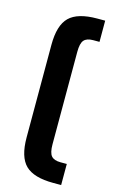

<svg xmlns="http://www.w3.org/2000/svg" viewBox="-111 -745 473 790"><g transform="rotate(15 125.5 -350.0)"><path d="M46.9 -152.8V-546.9Q46.9 -630.4 82.5 -665.3Q118.2 -700.2 201.2 -700.2H234.9V-609.9H208Q180.7 -609.9 168.9 -596.4Q157.2 -583 157.2 -546.9V-152.8Q157.2 -116.7 168.9 -103.3Q180.7 -89.8 208 -89.8H234.9V0H201.2Q118.2 0 82.5 -34.7Q46.9 -69.3 46.9 -152.8Z"/></g></svg>

Font: Bebas Neue Bold
Style: Regular
Weight: 700
Designer: Ryoichi Tsunekawa
Foundry: Ryoichi Tsunekawa
Version: Version 1.300